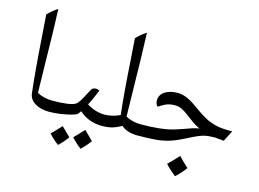

<svg xmlns="http://www.w3.org/2000/svg" viewBox="-127 -1015 2011 1489"><g transform="rotate(15 879.0 -270.0)"><path d="M168.9 -779.8Q176.3 -636.7 181.6 -282.2L185.1 -109.9Q239.3 -80.1 308.1 -80.1Q317.9 -80.1 317.9 -69.8V0Q317.9 9.8 308.1 9.8Q238.8 9.8 192.9 -17.8Q147 -45.4 141.1 -92.8Q121.6 -254.9 101.1 -557.1L89.8 -713.9Q124.5 -750.5 168.9 -779.8Z M611.8 -257.8Q628.9 -257.8 640.6 -249Q606.4 -166 584 -124Q653.3 -80.1 731.9 -80.1Q741.7 -80.1 741.7 -69.8V0Q741.7 9.8 731.9 9.8Q622.6 9.8 545.9 -59.1L536.6 -45.4L526.9 -33.2Q519.5 -25.4 482.4 -14.9Q445.3 -4.4 396.7 2.7Q348.1 9.8 297.9 9.8Q288.1 9.8 288.1 0V-69.8Q288.1 -80.1 297.9 -80.1Q454.1 -80.1 492.7 -106.9Q505.4 -115.2 520.3 -138.4Q535.2 -161.6 555.2 -200.7L575.7 -238.8Q586.4 -257.8 611.8 -257.8ZM509.3 160.2Q482.4 199.7 439.5 240.2Q391.1 203.1 361.3 168.5Q384.3 147.5 437.5 89.4Q447.8 100.6 509.3 160.2ZM686.5 143.6Q660.2 182.1 616.2 223.6Q570.3 188.5 538.6 151.4Q559.1 132.8 614.3 72.3Q625 84 686.5 143.6Z M721.7 9.8Q711.9 9.8 711.9 0V-69.8Q711.9 -80.1 721.7 -80.1Q787.6 -80.1 849.6 -109.9Q831.1 -270 812.5 -561.5L801.8 -713.9Q836.4 -750.5 880.9 -779.8Q887.7 -626.5 893.1 -282.2L896.5 -109.9Q950.7 -80.1 1019.5 -80.1Q1029.8 -80.1 1029.8 -69.8V0Q1029.8 9.8 1019.5 9.8Q928.7 9.8 884.8 -32.2Q840.8 -7.8 807.1 1Q773.4 9.8 721.7 9.8Z M1009.8 9.8Q1000 9.8 1000 0V-69.8Q1000 -80.1 1009.8 -80.1Q1183.6 -80.1 1281.7 -109.9L1335.4 -127.4Q1384.3 -145.5 1411.1 -153.8Q1438 -162.1 1465.8 -167Q1428.2 -184.6 1399.4 -206.3Q1370.6 -228 1345 -247.1Q1319.3 -266.1 1293.7 -279.1Q1268.1 -292 1236.8 -292Q1213.9 -292 1196 -288.1Q1178.2 -284.2 1163.6 -277.6Q1148.9 -271 1107.9 -246.1Q1101.1 -252.9 1095.9 -265.4Q1090.8 -277.8 1090.8 -292Q1090.8 -336.9 1130.4 -363.5Q1169.9 -390.1 1232.9 -390.1Q1270 -390.1 1308.1 -374Q1346.2 -357.9 1397 -320.8Q1455.1 -278.3 1496.3 -255.9Q1537.6 -233.4 1585 -221.7Q1632.3 -210 1717.8 -210.9L1672.9 -124L1600.6 -130.9Q1547.9 -129.4 1524.7 -124.5Q1501.5 -119.6 1471.2 -107.2Q1440.9 -94.7 1385.7 -65.9Q1324.7 -34.2 1275.6 -18.3Q1226.6 -2.4 1169.2 3.7Q1111.8 9.8 1009.8 9.8ZM1455.6 153.3Q1430.7 190.9 1379.4 239.3Q1327.1 198.7 1295.4 162.6Q1345.2 113.8 1377.4 76.7Q1416 118.7 1455.6 153.3Z"/></g></svg>

Font: Sahl Naskh
Style: Regular
Weight: 400
Designer: Pascal Zoghbi
Version: Version 1.001